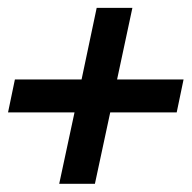

<svg xmlns="http://www.w3.org/2000/svg" viewBox="-20 -587 477 478"><path d="M216.3 -129.4H127.4L165.5 -307.1H0L17.1 -389.2H183.1L220.7 -567.4H309.6L271.5 -389.2H437L419.9 -307.1H254.4Z"/></svg>

Font: Munson
Style: Bold Italic
Weight: 700
Italic angle: -12°
Designer: Paul James MIller
Foundry: High-Logic / Made with FontCreator
Version: Version 2.10;May 5, 2019;FontCreator 11.5.0.2430 64-bit